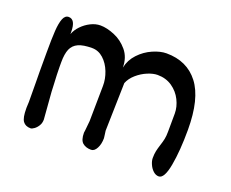

<svg xmlns="http://www.w3.org/2000/svg" viewBox="-85 -599 900 747"><g transform="rotate(20 365.0 -225.5)"><path d="M604.5 -240.2Q604.5 -267.6 590.8 -295.2Q577.1 -322.8 551.3 -340.6Q525.4 -358.4 490.7 -358.4Q472.7 -358.4 449.7 -348.9Q426.8 -339.4 407.2 -322.3Q387.7 -305.2 379.4 -284.2L374.5 -85.4L376.5 -70.8L378.4 -55.7Q378.4 -31.2 369.1 -13.7Q359.9 3.9 346.2 3.9Q324.7 3.9 311.3 -7.3Q297.9 -18.6 297.9 -49.3L299.3 -59.6Q303.2 -93.3 303.2 -99.1L305.2 -245.1Q305.7 -273.9 294.4 -303Q283.2 -332 262.5 -350.8Q241.7 -369.6 215.3 -369.6Q179.2 -369.6 158.7 -360.4Q138.2 -351.1 129.6 -331.1Q121.1 -311 121.1 -276.9V-257.8Q121.1 -231 124 -179.2Q124 -170.4 125 -155.8L133.8 -43.5Q133.8 -29.3 127 -18.1Q120.1 -6.8 111.1 -0.5Q102.1 5.9 96.7 5.9Q75.2 5.9 64.9 -8.3Q54.7 -22.5 54.7 -60.5V-65.4L55.2 -77.1Q55.7 -80.6 55.7 -88.4L55.2 -167Q54.7 -184.6 54.7 -212.9V-291Q54.7 -349.6 56.9 -382.8Q59.1 -416 66.4 -434.1Q73.7 -452.1 88.4 -452.1Q117.2 -452.1 117.2 -400.4V-391.6Q124 -410.2 139.6 -426.5Q155.3 -442.9 175.5 -453.1Q195.8 -463.4 216.3 -463.4Q242.2 -463.4 274.4 -450.2Q306.6 -437 330.1 -408.9Q353.5 -380.9 353.5 -338.9Q360.4 -372.1 384 -397.2Q407.7 -422.4 438.5 -435.8Q469.2 -449.2 494.6 -449.2Q580.1 -449.2 627.2 -387.9Q674.3 -326.7 674.3 -198.2Q674.3 -110.8 663.1 -49.8Q651.9 11.2 628.9 11.2Q616.7 11.2 606.2 1.7Q595.7 -7.8 589.4 -22Q583 -36.1 583 -48.3Q583 -64.9 585.7 -77.4Q588.4 -89.8 593.3 -105Q598.6 -121.1 601.3 -133.8Q604 -146.5 604 -164.6Z"/></g></svg>

Font: Dekko
Style: Regular
Weight: 400
Designer: Multiple
Foundry: Sorkin Type
Version: Version 2.001